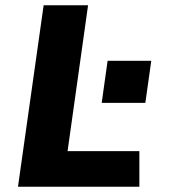

<svg xmlns="http://www.w3.org/2000/svg" viewBox="-20 -706 640 726"><path d="M48 0 145 -686H313L235.5 -134.5H507V0ZM364.5 -317 386.9 -476H552L529.6 -317Z"/></svg>

Font: Chivo Mono Medium
Style: Italic
Weight: 500
Italic angle: -8.05°
Monospace: yes
Designer: Hector Gatti
Foundry: Omnibus-Type
Version: Version 1.008